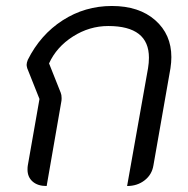

<svg xmlns="http://www.w3.org/2000/svg" viewBox="-20 -613 630 642"><path d="M72 -46Q72 -55 73 -60L112 -282L71 -385Q69 -393 69 -396Q69 -403 73 -413Q115 -497 189.5 -545Q264 -593 354 -593Q445 -593 499 -545.5Q553 -498 553 -422Q553 -405 550 -385L493 -60Q488 -29 463.5 -10Q439 9 405 9L475 -385Q478 -403 478 -420Q478 -526 342 -526Q279 -526 224 -491Q169 -456 144 -401L183 -303Q186 -296 186 -285Q186 -277 185 -273L136 9Q106 9 89 -6Q72 -21 72 -46Z"/></svg>

Font: K2D Light
Style: Italic
Weight: 300
Italic angle: -10°
Designer: Katatrad Aksorn Co.,Ltd.
Foundry: Cadson Demak Co.,Ltd.
Version: Version 1.000; ttfautohint (v1.6)